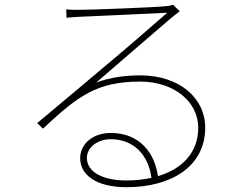

<svg xmlns="http://www.w3.org/2000/svg" viewBox="-20 -751 1040 800"><path d="M611 -10C579 -3 544 1 507 1C411 1 342 -33 342 -93C342 -137 387 -171 441 -171C539 -171 599 -103 611 -10ZM256 -712 257 -677C277 -679 291 -680 309 -681C360 -683 622 -695 677 -698C625 -652 479 -526 423 -480C366 -431 230 -318 135 -238L159 -215C305 -352 385 -411 564 -411C708 -411 806 -325 806 -219C806 -116 740 -47 638 -17C626 -107 567 -197 442 -197C363 -197 314 -148 314 -92C314 -26 375 29 508 29C690 29 835 -55 835 -219C835 -344 726 -437 564 -437C505 -437 439 -429 381 -407C473 -486 640 -631 685 -669C700 -682 716 -694 729 -704L701 -731C692 -728 687 -727 669 -725C620 -720 358 -710 307 -710C295 -710 273 -710 256 -712Z"/></svg>

Font: Harano Aji Gothic ExtraLight
Style: Regular
Weight: 250
Foundry: Masamichi Hosoda
Version: HaranoAjiGothic-ExtraLight version 20230610;ttx 4.39.4